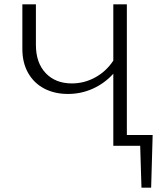

<svg xmlns="http://www.w3.org/2000/svg" viewBox="-20 -678 759 893"><path d="M683 195H638L632 0H507V-335Q466 -290 411.5 -265.5Q357 -241 296 -241Q234 -241 186 -266Q138 -291 111 -338.5Q84 -386 84 -450V-658H147V-469Q147 -386 192.5 -338Q238 -290 314 -290Q372 -290 423 -318Q474 -346 507 -396V-658H570V-50H690Z"/></svg>

Font: Isabella Sans
Style: Regular
Weight: 400
Designer: Original fonts by Christian Thalmann (Catharsis Fonts), Modifications by Cristiano Sobral
Version: Version 0.002;July 12, 2020;FontCreator 13.0.0.2655 64-bit; 